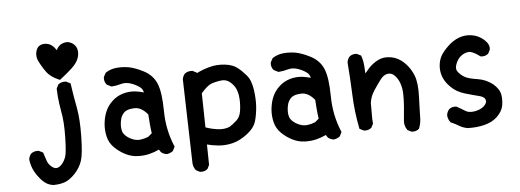

<svg xmlns="http://www.w3.org/2000/svg" viewBox="-53 -858 3105 1146"><g transform="rotate(-5 1500.0 -285.0)"><path d="M223.6 136.7Q187 132.3 159.2 103.5Q132.8 76.2 115.2 43.5Q98.1 10.7 93.8 -26.4V-27.3V-28.3Q96.2 -46.9 107.9 -61L108.4 -62L109.4 -62.5Q127.9 -76.7 153.3 -74.2H155.3L156.7 -73.2L176.3 -63.5L179.7 -61.5L181.2 -57.6L196.8 -10.7Q203.6 9.8 223.1 25.9Q240.7 40 254.9 37.1Q270 34.2 285.2 17.1Q300.8 -1 309.1 -26.4Q317.4 -52.2 319.3 -143.1Q321.3 -234.4 308.6 -297.9Q304.7 -319.8 301.5 -342Q298.3 -364.3 296.4 -386.7Q294.4 -409.2 293.9 -432.1V-434.6L294.9 -437L304.7 -456.5L305.7 -458.5L307.6 -460Q326.2 -474.1 351.6 -471.7H353.5L355 -470.7L374.5 -460.9L378.9 -458.5L379.9 -453.6Q384.8 -418.5 390.6 -383.5Q396.5 -348.6 403.3 -313.5Q417 -242.2 415 -137.2Q413.1 -31.7 399.9 7.8Q386.7 48.3 354 83Q337.4 100.1 321.3 111.3Q305.2 122.6 289.6 127.4Q279.3 130.4 268.8 132.6Q258.3 134.8 247.3 135.7Q236.3 136.7 224.6 136.7H224.1ZM312.5 -487.3Q261.2 -508.8 238.3 -542Q232.4 -549.8 227.5 -557.6Q222.7 -565.4 217.8 -573.2Q212.9 -581.1 208.5 -589.1Q204.1 -597.2 200.2 -605Q191.4 -622.1 190.2 -639.6Q189 -657.2 195.3 -674.8Q202.1 -693.4 218 -701.4Q233.9 -709.5 255.9 -706.5Q291 -701.7 314 -663.1Q327.1 -690.4 349.1 -699.7Q363.8 -706.1 378.2 -705.8Q392.6 -705.6 405.8 -698.2Q431.2 -684.1 437.5 -658.7Q443.8 -634.3 434.6 -606.4Q425.3 -578.6 395.5 -549.8Q366.7 -522.9 322.3 -488.3L317.9 -484.9Z M914.1 11.7Q895.5 9.3 881.3 -2.4L880.4 -3.4L879.4 -4.4L870.1 -19Q840.3 -5.4 813 1.5Q781.2 9.8 743.2 8.8Q704.6 7.8 669.4 -9.8Q634.8 -26.9 605.5 -54.7Q575.2 -84 565.9 -123.5Q556.6 -162.6 560.5 -202.1Q564.5 -241.7 578.1 -273.4Q591.3 -305.7 619.1 -332Q647.5 -359.4 685.5 -370.6Q723.6 -381.8 762.2 -377Q789.1 -373 810.5 -366.7Q806.2 -388.2 789.1 -400.4Q764.2 -418 734.9 -427.2Q707 -436 680.2 -429.2Q665 -424.8 651.1 -422.4Q637.2 -419.9 624 -418.9H621.1L618.7 -419.9L595.2 -431.6L593.3 -432.6L592.3 -434.1Q577.6 -450.7 580.1 -476.6V-478.5L581.1 -480.5L592.8 -502L594.2 -503.9L596.2 -505.4Q625.5 -524.4 662.1 -527.3Q697.8 -530.3 732.4 -524.4Q750.5 -521 772.2 -513.2Q793.9 -505.4 819.8 -492.2Q846.7 -478.5 866 -458.5Q885.3 -438.5 896.5 -412.1Q918.9 -360.4 919.9 -245.1Q920.9 -133.8 962.9 -33.2L964.8 -28.8L962.9 -24.9L953.1 -5.4L952.1 -3.4L950.2 -2Q934.6 9.3 916 11.7H915ZM814 -101.1 835.9 -120.1Q833.5 -136.7 831.8 -151.1Q830.1 -165.5 829.1 -179.2Q827.1 -205.6 825.2 -233.4Q787.1 -279.3 745.6 -277.8Q736.3 -277.3 728.3 -276.4Q720.2 -275.4 713.6 -273.9Q707 -272.5 701.4 -270Q695.8 -267.6 691.4 -264.9Q687 -262.2 683.6 -258.8Q665 -240.2 660.2 -214.8Q654.3 -188 657.2 -162.1Q658.2 -154.3 660.4 -147Q662.6 -139.6 666.5 -133.5Q670.4 -127.4 675.8 -122.1Q692.9 -105 718.8 -94.7Q743.2 -84.5 769 -88.4Q794.9 -92.3 814 -101.1Z M1101.1 133.8 1081.5 124 1079.6 123 1078.1 121.1Q1071.3 112.3 1067.4 102.3Q1063.5 92.3 1062.5 81.1V80.6L1048.8 -422.4V-423.3V-423.8Q1051.3 -442.4 1063 -456.5L1063.5 -457.5L1064.5 -458Q1073.7 -464.8 1085 -467.8Q1096.2 -470.7 1108.4 -469.7H1110.4L1111.8 -468.8L1131.3 -459L1134.8 -457L1135.7 -454.1Q1173.3 -472.7 1211.4 -482.9Q1232.9 -489.3 1256.3 -491Q1279.8 -492.7 1304.2 -490.2Q1354.5 -484.9 1383.3 -460.9Q1385.7 -459 1388.4 -456.5Q1391.1 -454.1 1393.8 -451.9Q1396.5 -449.7 1399.2 -447.3Q1401.9 -444.8 1404.3 -442.4Q1406.7 -439.9 1409.2 -437.5Q1411.6 -435.1 1414.1 -432.4Q1416.5 -429.7 1418.9 -427Q1421.4 -424.3 1423.8 -421.9Q1426.3 -419.4 1428.7 -416.5Q1431.2 -413.6 1433.1 -411.1Q1445.8 -396.5 1453.6 -375Q1461.4 -353.5 1465.8 -325.7Q1469.7 -298.3 1470.9 -273.4Q1472.2 -248.5 1470.7 -226.1Q1469.2 -203.6 1465.8 -182.4Q1462.4 -161.1 1457 -141.6Q1446.3 -99.6 1400.9 -64.5Q1356.9 -30.3 1312 -19Q1267.1 -7.8 1223.1 -12.7Q1187.5 -16.6 1158.2 -24.4L1160.2 95.7V98.1L1159.2 100.1L1149.4 119.6L1148.4 121.6L1147 122.6Q1138.7 129.9 1127.9 132.8Q1117.2 135.7 1104.5 134.8H1102.5ZM1301.3 -117.2Q1310.5 -122.6 1321.3 -130.9Q1332 -139.2 1344.2 -149.9Q1366.7 -169.9 1372.1 -204.6Q1377.9 -241.7 1376 -276.9Q1375.5 -288.6 1373.8 -299.1Q1372.1 -309.6 1369.6 -318.8Q1367.2 -328.1 1363.8 -335.9Q1361.3 -342.3 1358.2 -347.9Q1355 -353.5 1350.6 -359.1Q1346.2 -364.7 1341.1 -370.4Q1335.9 -376 1329.6 -381.3Q1317.9 -391.1 1304.7 -395.3Q1291.5 -399.4 1275.9 -397.5Q1242.7 -393.6 1215.3 -383.3Q1210.9 -381.8 1205.6 -378.7Q1200.2 -375.5 1194.3 -370.8Q1188.5 -366.2 1181.9 -360.4Q1175.3 -354.5 1168.5 -347.2Q1161.6 -339.8 1154.3 -331.5L1158.2 -127Q1189.9 -115.2 1228.5 -109.9Q1268.6 -104 1301.3 -117.2Z M1914.1 11.7Q1895.5 9.3 1881.3 -2.4L1880.4 -3.4L1879.4 -4.4L1870.1 -19Q1840.3 -5.4 1813 1.5Q1781.2 9.8 1743.2 8.8Q1704.6 7.8 1669.4 -9.8Q1634.8 -26.9 1605.5 -54.7Q1575.2 -84 1565.9 -123.5Q1556.6 -162.6 1560.5 -202.1Q1564.5 -241.7 1578.1 -273.4Q1591.3 -305.7 1619.1 -332Q1647.5 -359.4 1685.5 -370.6Q1723.6 -381.8 1762.2 -377Q1789.1 -373 1810.5 -366.7Q1806.2 -388.2 1789.1 -400.4Q1764.2 -418 1734.9 -427.2Q1707 -436 1680.2 -429.2Q1665 -424.8 1651.1 -422.4Q1637.2 -419.9 1624 -418.9H1621.1L1618.7 -419.9L1595.2 -431.6L1593.3 -432.6L1592.3 -434.1Q1577.6 -450.7 1580.1 -476.6V-478.5L1581.1 -480.5L1592.8 -502L1594.2 -503.9L1596.2 -505.4Q1625.5 -524.4 1662.1 -527.3Q1697.8 -530.3 1732.4 -524.4Q1750.5 -521 1772.2 -513.2Q1793.9 -505.4 1819.8 -492.2Q1846.7 -478.5 1866 -458.5Q1885.3 -438.5 1896.5 -412.1Q1918.9 -360.4 1919.9 -245.1Q1920.9 -133.8 1962.9 -33.2L1964.8 -28.8L1962.9 -24.9L1953.1 -5.4L1952.1 -3.4L1950.2 -2Q1934.6 9.3 1916 11.7H1915ZM1814 -101.1 1835.9 -120.1Q1833.5 -136.7 1831.8 -151.1Q1830.1 -165.5 1829.1 -179.2Q1827.1 -205.6 1825.2 -233.4Q1787.1 -279.3 1745.6 -277.8Q1736.3 -277.3 1728.3 -276.4Q1720.2 -275.4 1713.6 -273.9Q1707 -272.5 1701.4 -270Q1695.8 -267.6 1691.4 -264.9Q1687 -262.2 1683.6 -258.8Q1665 -240.2 1660.2 -214.8Q1654.3 -188 1657.2 -162.1Q1658.2 -154.3 1660.4 -147Q1662.6 -139.6 1666.5 -133.5Q1670.4 -127.4 1675.8 -122.1Q1692.9 -105 1718.8 -94.7Q1743.2 -84.5 1769 -88.4Q1794.9 -92.3 1814 -101.1Z M2379.4 4.9 2359.9 -4.9 2357.4 -5.9 2356.4 -8.3Q2336.4 -36.6 2342.8 -73.7Q2346.7 -113.3 2349.6 -150.4Q2352.5 -187 2351.6 -223.1Q2350.6 -258.8 2340.3 -287.6Q2335.4 -301.8 2327.9 -313.7Q2320.3 -325.7 2310.5 -335.9Q2292.5 -354 2269.5 -350.6Q2245.6 -347.2 2226.6 -322.3Q2215.8 -308.1 2204.6 -292.5Q2193.4 -276.9 2182.1 -259.3Q2174.8 -248 2169.2 -236.3Q2163.6 -224.6 2159.9 -211.9Q2156.2 -199.2 2154.3 -186V-91.3L2156.2 -64.9V-62.5L2155.3 -60.1L2145.5 -40.5L2144.5 -38.6L2143.1 -37.6Q2139.6 -34.7 2135.7 -32.5Q2131.8 -30.3 2127.9 -28.8Q2124 -27.3 2119.4 -26.4Q2114.7 -25.4 2110.1 -25.1Q2105.5 -24.9 2100.6 -25.4H2098.6L2097.2 -26.4L2077.6 -36.1L2073.2 -38.1L2072.3 -43Q2052.7 -140.6 2048.8 -240.7Q2044.9 -340.3 2037.1 -437.5V-438.5V-439.5Q2039.6 -458 2051.3 -472.2L2051.8 -472.7L2052.2 -473.1Q2068.8 -487.8 2094.7 -485.4H2096.7L2098.1 -484.4L2117.7 -474.6L2121.1 -472.7L2122.6 -468.8Q2125 -461.4 2127.2 -453.6Q2129.4 -445.8 2130.9 -437.7Q2132.3 -429.7 2133.3 -421.4Q2134.3 -413.1 2134.8 -404.8Q2135.3 -399.9 2135.5 -394.8Q2135.7 -389.6 2136 -384.8Q2136.2 -379.9 2136.5 -374.8Q2136.7 -369.6 2137.2 -364.7Q2150.9 -381.3 2164.6 -396.5Q2176.3 -408.7 2189.9 -418.9Q2203.6 -429.2 2219.7 -437.5Q2253.4 -454.6 2297.4 -447.3Q2341.3 -439.9 2377 -405.3Q2411.6 -371.6 2429.4 -325.7Q2447.3 -279.8 2443.8 -195.8Q2442.9 -168.5 2442.1 -146.2Q2441.4 -124 2440.9 -107.2Q2440.4 -90.3 2440.4 -78.6Q2440.4 -41 2428.2 -10.3L2427.2 -7.8L2425.3 -6.3Q2408.7 8.3 2382.8 5.9H2380.9Z M2717.3 13.7Q2689.9 9.3 2666 -5.4Q2644 -18.6 2621.1 -28.3L2618.7 -29.3L2617.2 -31.2Q2610.4 -40 2606.4 -50Q2602.5 -60.1 2601.6 -71.3V-72.3V-73.2Q2604 -92.8 2615.7 -106.9L2616.2 -107.4L2616.7 -107.9Q2633.3 -122.6 2659.2 -120.1H2661.1L2662.6 -119.1Q2688.5 -105 2712.4 -89.8Q2732.4 -76.7 2767.6 -82.5Q2803.2 -88.4 2824.2 -107.9Q2843.8 -125.5 2839.4 -144Q2834.5 -162.6 2804.2 -170.4Q2768.1 -179.2 2718.3 -193.8Q2692.9 -201.2 2671.9 -213.4Q2650.9 -225.6 2634.8 -242.2Q2624 -252.9 2615.7 -263.7Q2607.4 -274.4 2601.3 -285.4Q2595.2 -296.4 2591.3 -307.1Q2580.1 -339.8 2583 -372.1Q2585.9 -404.3 2599.6 -429.7Q2613.3 -454.1 2644.5 -484.4Q2676.3 -515.1 2712.9 -528.8Q2750 -542.5 2789.6 -536.1Q2829.6 -529.8 2860.8 -502.4Q2894 -473.6 2889.6 -442.9L2889.2 -441.4L2888.7 -439.9L2878.9 -420.4L2877.9 -418.5L2876.5 -417.5Q2859.9 -402.8 2834 -405.3L2831.5 -405.8L2829.1 -407.2Q2813.5 -418.9 2799.6 -426.5Q2785.6 -434.1 2775.9 -436.8Q2766.1 -439.5 2758.8 -438Q2733.4 -434.1 2713.6 -417.7Q2693.8 -401.4 2682.6 -370.1Q2672.4 -341.8 2689.5 -322.8Q2692.9 -319.3 2696.3 -315.9Q2699.7 -312.5 2702.9 -309.3Q2706.1 -306.2 2709.5 -303.5Q2712.9 -300.8 2716.3 -298.6Q2719.7 -296.4 2723.1 -294.2Q2726.6 -292 2730 -290.5Q2751 -279.8 2799.8 -272.5Q2813 -270.5 2825.2 -267.1Q2837.4 -263.7 2848.6 -258.8Q2859.9 -253.9 2870.1 -247.8Q2880.4 -241.7 2890.1 -234.4Q2895 -230 2899.9 -225.6Q2904.8 -221.2 2908.7 -216.6Q2912.6 -211.9 2916.3 -207.3Q2919.9 -202.6 2922.9 -198Q2925.8 -193.4 2928 -188.2Q2930.2 -183.1 2931.9 -178Q2933.6 -172.9 2934.6 -168Q2936.5 -156.2 2937 -145Q2937.5 -133.8 2936.5 -122.6Q2935.5 -111.3 2933.6 -100.1Q2925.8 -65.4 2894.5 -35.6Q2863.3 -6.8 2815.9 4.4Q2769.5 15.6 2718.3 13.7H2717.8Z"/></g></svg>

Font: NaikaiFont
Style: Bold
Weight: 700
Version: Version 1.89